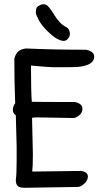

<svg xmlns="http://www.w3.org/2000/svg" viewBox="-20 -891 482 911"><path d="M305 -711Q296 -697 282.5 -697Q269 -697 250.5 -707Q232 -717 204.5 -744Q177 -771 163.5 -796.5Q150 -822 150 -831.5Q150 -841 152 -849.5Q154 -858 165.5 -864.5Q177 -871 184 -871Q191 -871 195 -870Q210 -866 236 -822.5Q262 -779 293 -763Q309 -755 311 -737Q313 -719 305 -711ZM55 -344Q41 -353 41 -370Q41 -387 52 -401Q48 -501 48 -612Q54 -636 66.5 -647Q79 -658 103 -661Q235 -655 389 -655Q427 -647 427 -622Q427 -580 345 -573Q323 -572 297 -572H232Q213 -572 127 -580Q127 -455 131 -408Q184 -407 335 -407Q371 -400 371 -374.5Q371 -349 342 -335Q339 -333 331 -331L158 -334Q142 -334 132 -332L136 -160Q136 -102 133 -77L365 -80Q397 -75 397 -53Q397 -38 383.5 -23Q370 -8 352 -4L96 0Q73 0 64 -8.5Q55 -17 55 -37Q59 -65 59 -127V-197Z"/></svg>

Font: Patrick Hand SC
Style: Regular
Weight: 400
Designer: Patrick Wagesreiter
Foundry: Patrick Wagesreiter
Version: Version 1.003;PS 001.003;hotconv 1.0.70;makeotf.lib2.5.58329